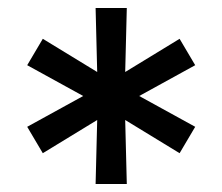

<svg xmlns="http://www.w3.org/2000/svg" viewBox="-20 -728 556 480"><path d="M429 -345 293 -428 297 -268H219L223 -428L87 -345L48 -411L188 -488L48 -565L87 -631L223 -548L219 -708H297L293 -548L429 -631L468 -565L328 -488L468 -411Z"/></svg>

Font: Metropolitano Medium
Style: Regular
Weight: 500
Designer: Fonts by Alex Slobzheninov & Chris M. Simpson / Changes by Cristiano Sobral
Foundry: Fonts by Alex Slobzheninov & Chris M. Simpson / Changes by Cristiano Sobral
Version: Version 1.00;August 30, 2020;FontCreator 13.0.0.2681 64-bit